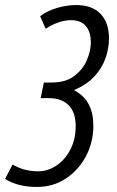

<svg xmlns="http://www.w3.org/2000/svg" viewBox="-24 -726 464 761"><path d="M122 15Q46 15 -4 -17L26 -74Q71 -47 127 -47Q166 -47 200 -70Q234 -93 255 -133.5Q276 -174 276 -226Q276 -281 248 -309Q220 -337 169 -337H137L150 -399H182Q236 -399 270 -424.5Q304 -450 320 -487Q336 -524 336 -558Q336 -599 316.5 -622.5Q297 -646 257 -646Q233 -646 207 -637Q181 -628 157 -612L135 -662Q163 -683 202 -694.5Q241 -706 278 -706Q341 -706 374.5 -671Q408 -636 408 -574Q408 -535 394.5 -496Q381 -457 350.5 -423.5Q320 -390 269 -369Q310 -347 328 -312Q346 -277 346 -229Q346 -162 316.5 -106.5Q287 -51 236.5 -18Q186 15 122 15Z"/></svg>

Font: Ubuntu Sans Condensed
Style: Italic
Weight: 400
Width: 3
Italic angle: -13.5°
Designer: Dalton Maag Ltd
Foundry: Dalton Maag Ltd
Version: Version 1.006; ttfautohint (v1.8.4.7-5d5b)